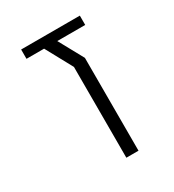

<svg xmlns="http://www.w3.org/2000/svg" viewBox="-128 -808 584 643"><g transform="rotate(-30 164.0 -487.0)"><path d="M50 -732H149H277V-696H169L221 -601V-242H174V-593L118 -696H50Z"/></g></svg>

Font: Mixer
Style: Regular
Weight: 400
Version: Version 1.0